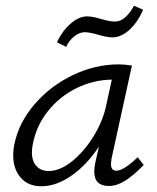

<svg xmlns="http://www.w3.org/2000/svg" viewBox="-20 -642 545 668"><path d="M26 -101Q26 -123 30 -140Q45 -215 100 -279Q155 -343 233 -380.5Q311 -418 393 -418Q413 -418 439 -414L368 -90Q366 -76 366 -72Q366 -48 385 -48Q410 -48 459 -95L480 -68Q444 -31 415 -13Q386 5 359 5Q308 5 308 -45Q308 -58 311 -73L324 -132Q283 -69 229.5 -31.5Q176 6 124 6Q78 6 52 -24Q26 -54 26 -101ZM350 -278 369 -365Q304 -364 245.5 -335Q187 -306 146.5 -255Q106 -204 94 -140Q91 -125 91 -112Q91 -81 107 -64Q123 -47 149 -47Q189 -47 231.5 -81.5Q274 -116 306.5 -169.5Q339 -223 350 -278ZM283 -585Q302 -585 331 -576Q335 -575 350.5 -571Q366 -567 380 -567Q399 -567 416 -582Q433 -597 446 -622L478 -608Q458 -563 429.5 -537.5Q401 -512 371 -512Q351 -512 319 -522Q289 -530 275 -530Q257 -530 239 -516Q221 -502 210 -479L178 -495Q197 -535 226 -560Q255 -585 283 -585Z"/></svg>

Font: LXGW Bright GB
Style: Italic
Weight: 400
Italic angle: -12°
Designer: Christian Thalmann (Catharsis Fonts)
Foundry: LXGW / Christian Thalmann (Catharsis Fonts) / Fontworks Inc.
Version: Version 5.510